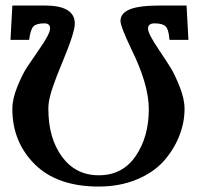

<svg xmlns="http://www.w3.org/2000/svg" viewBox="-20 -666 730 698"><path d="M141.1 -581.1Q113.3 -581.1 102.1 -570.6Q90.8 -560.1 85.9 -521H18.1L24.9 -646H142.1Q252 -646 252 -580.1Q252 -547.9 206.1 -438Q162.6 -335 157.2 -292Q155.8 -280.8 155.8 -270Q155.8 -164.1 205.3 -96.4Q254.9 -28.8 338.9 -28.8Q425.8 -28.8 473.4 -98.9Q521 -168.9 521 -269Q521 -359.9 456.1 -490.2Q418 -570.3 418 -589.8Q418 -617.7 451.4 -631.8Q484.9 -646 565.9 -646H658.2L665 -521H596.2Q593.3 -559.1 582 -570.1Q570.8 -581.1 542 -581.1Q518.1 -581.1 518.1 -562Q518.1 -543.9 555.2 -488.8Q584 -445.8 599.6 -420.9Q615.2 -396 633.1 -351.1Q650.9 -306.2 650.9 -270Q650.9 -219.2 630.9 -169.7Q610.8 -120.1 574 -79.1Q537.1 -38.1 475.6 -12.9Q414.1 12.2 338.9 12.2Q188 12.2 106.4 -68.8Q24.9 -149.9 24.9 -270Q24.9 -307.1 43.5 -352.1Q62 -397 77.4 -420.4Q92.8 -443.8 124 -488.8Q162.1 -543 162.1 -563Q162.1 -581.1 141.1 -581.1Z"/></svg>

Font: Linux Libertine
Style: Semibold
Weight: 600
Designer: Philipp H. Poll
Foundry: Philipp H. Poll
Version: Version 5.1.2 ; ttfautohint (v0.9)